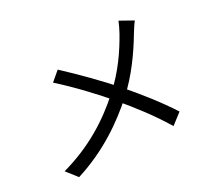

<svg xmlns="http://www.w3.org/2000/svg" viewBox="-131 -933 1261 1136"><g transform="rotate(-20 500.0 -365.0)"><path d="M809.5 -728 718.2 -759.9C713.8 -738 704.6 -705.8 697.7 -686C663.3 -587.6 614 -476.8 531.1 -370.8C429 -239.8 300.7 -120.3 114 -31.5L182.9 30.5C372 -67.7 502 -199.3 597.8 -321.4C679.6 -425.5 739.8 -555.2 777.2 -654.9C785.4 -675.6 799.4 -709.7 809.5 -728ZM281.1 -610.7 228.9 -547.7C338.9 -480.3 468.7 -381.5 540.4 -321.5C640.5 -237.4 727.5 -158.3 811 -62.4L873.8 -131.1C794.8 -217.1 696 -304.7 595.3 -386.3C519.8 -447.5 380.5 -547.3 281.1 -610.7Z"/></g></svg>

Font: Source Han Sans JP VF
Style: Regular
Weight: 250
Designer: Ryoko NISHIZUKA 西塚涼子 (kana, bopomofo & ideographs); Paul D. Hunt (Latin, Greek & Cyrillic); Sandoll Communications 산돌커뮤니
Foundry: Adobe
Version: Version 2.004;hotconv 1.0.118;makeotfexe 2.5.65603